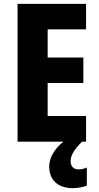

<svg xmlns="http://www.w3.org/2000/svg" viewBox="-20 -785 514 995"><path d="M346 51C346 21 362 -7 405 -51H426V-184H227V-355H412V-487H227V-633H426V-765H71V-51H309C260 -12 235 34 235 78C235 146 278 190 357 190C389 190 413 183 430 177V83C419 88 405 93 386 93C361 93 346 76 346 51Z"/></svg>

Font: Noto Sans Tamil UI Condensed ExtraBold
Style: Regular
Weight: 800
Width: 3
Designer: Jelle Bosma - Monotype Design Team
Foundry: Monotype Imaging Inc.
Version: Version 2.004